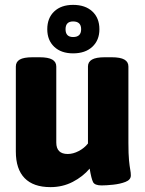

<svg xmlns="http://www.w3.org/2000/svg" viewBox="-20 -760 597 788"><path d="M187 8Q117 8 81 -29Q45 -66 45 -138V-487Q45 -506 61 -515.5Q77 -525 114 -525H142Q178 -525 194.5 -515.5Q211 -506 211 -487V-175Q211 -128 258 -128Q280 -128 303 -140Q326 -152 341 -171V-487Q341 -506 357.5 -515.5Q374 -525 410 -525H438Q474 -525 490.5 -515.5Q507 -506 507 -487V-174Q507 -127 509.5 -102Q512 -77 514.5 -64Q517 -51 517 -40Q517 -22 495 -13.5Q473 -5 444.5 -2Q416 1 397 1Q369 1 362 -12.5Q355 -26 348 -68Q320 -35 278.5 -13.5Q237 8 187 8ZM280 -541Q231 -541 202.5 -568Q174 -595 174 -640Q174 -686 202.5 -713Q231 -740 280 -740Q330 -740 359 -713Q388 -686 388 -640Q388 -595 359 -568Q330 -541 280 -541ZM280 -608Q313 -608 313 -640Q313 -672 280 -672Q249 -672 249 -640Q249 -608 280 -608Z"/></svg>

Font: Asap ExtraBold
Style: Regular
Weight: 800
Designer: Pablo Cosgaya
Foundry: Omnibus-Type
Version: Version 3.001; ttfautohint (v1.8.4.7-5d5b)